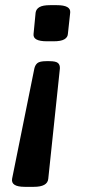

<svg xmlns="http://www.w3.org/2000/svg" viewBox="-20 -545 362 744"><path d="M171 -308Q197 -308 205 -300.5Q213 -293 212 -279L167 148Q164 179 111 179H76Q21 179 27 147L113 -279Q116 -293 125 -300.5Q134 -308 160 -308ZM200 -525Q255 -525 252 -496L243 -413Q242 -400 229 -392.5Q216 -385 188 -385H162Q107 -385 110 -413L118 -496Q120 -510 133 -517.5Q146 -525 174 -525Z"/></svg>

Font: Asap Expanded Expanded SemiBold
Style: Italic
Weight: 600
Width: 7
Italic angle: -6°
Designer: Pablo Cosgaya
Foundry: Omnibus-Type
Version: Version 3.001; ttfautohint (v1.8.4.7-5d5b)